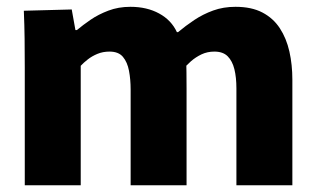

<svg xmlns="http://www.w3.org/2000/svg" viewBox="-20 -552 945 572"><path d="M53.8 -349.3Q53.8 -396.8 53.3 -436.9Q52.8 -477 51 -520L193.7 -523.8L204.7 -462.5H209.2Q226.7 -477.2 249.8 -493.1Q273 -509 302.8 -520.3Q332.7 -531.7 368.5 -531.7Q417.7 -531.7 454.1 -511.8Q490.5 -492 507 -456.3H510.5Q533 -475.2 558.8 -492.4Q584.7 -509.7 615.1 -520.7Q645.5 -531.7 681.5 -531.7Q729.5 -531.7 761.8 -514.7Q794.2 -497.7 813.7 -467.8Q833.3 -437.8 842.2 -398.4Q851 -359 851 -314.8V0H684.3V-288.5Q684.3 -321.5 678.3 -345.8Q672.3 -370.2 658.3 -384.3Q644.3 -398.3 618.7 -398.3Q597.8 -398.3 580.4 -390.1Q563 -381.8 548.9 -369.5Q534.8 -357.2 525 -344.3L534.5 -387.7Q535.2 -357.5 535.5 -337.3Q535.8 -317 535.8 -287.7V0H369.2V-284.8Q369.2 -315.5 364.3 -341.1Q359.5 -366.7 346.3 -382.5Q333.2 -398.3 306.3 -398.3Q286.5 -398.3 270.2 -391.5Q253.8 -384.7 241.3 -374.8Q228.8 -365 220.5 -356V0H53.8Z"/></svg>

Font: Murecho Thin
Style: Regular
Weight: 100
Designer: Neil Summerour
Foundry: Positype
Version: Version 1.010